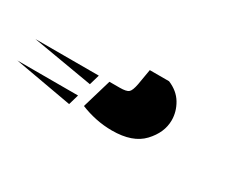

<svg xmlns="http://www.w3.org/2000/svg" viewBox="-137 -178 641 501"><g transform="rotate(30 184.0 72.0)"><path d="M203 26 211 -21H269Q298 -9 312 14.5Q326 38 326 64Q326 101 296 133Q266 165 204 165Q179 165 155 160Q131 155 109 146L135 58H166Q186 58 192.5 52.5Q199 47 203 26ZM94 89 -88 58H103ZM73 161 -101 130H82Z"/></g></svg>

Font: Faster One
Style: Regular
Weight: 400
Designer: Eduardo Rodriguez Tunni
Foundry: Eduardo Rodriguez Tunni
Version: Version 1.003; ttfautohint (v1.8.4.7-5d5b);gftools[0.9.23]